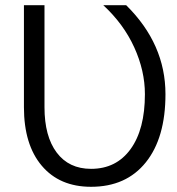

<svg xmlns="http://www.w3.org/2000/svg" viewBox="-20 -702 681 738"><path d="M330 16Q209 16 140.5 -65Q72 -146 72 -290V-682H151V-290Q151 -178 198 -115.5Q245 -53 330 -53Q427 -53 482 -129Q537 -205 537 -340Q537 -430 496 -520Q455 -610 377 -682H465Q616 -533 616 -340Q616 -172 540.5 -78Q465 16 330 16Z"/></svg>

Font: Didact Gothic
Style: Regular
Weight: 400
Designer: Daniel Johnson
Foundry: Daniel Johnson
Version: Version 2.101;PS 002.101;hotconv 1.0.88;makeotf.lib2.5.64775